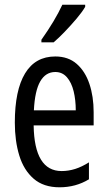

<svg xmlns="http://www.w3.org/2000/svg" viewBox="-20 -786 458 816"><path d="M215 -546Q270 -546 306 -514.5Q342 -483 360 -429.5Q378 -376 378 -309V-253H123Q126 -59 242 -59Q271 -59 299.5 -68Q328 -77 358 -96V-24Q302 10 233 10Q165 10 123 -26.5Q81 -63 62 -125Q43 -187 43 -265Q43 -402 86.5 -474Q130 -546 215 -546ZM215 -480Q174 -480 151 -440Q128 -400 124 -317H302Q302 -361 293 -398Q284 -435 264.5 -457.5Q245 -480 215 -480ZM342 -757Q330 -736 306 -707.5Q282 -679 255.5 -651.5Q229 -624 208 -606H156V-617Q214 -699 245 -766H342Z"/></svg>

Font: Noto Sans Lao UI ExtCond
Style: Regular
Weight: 400
Width: 2
Designer: Monotype Design Team
Foundry: Monotype Imaging Inc.
Version: Version 2.000; ttfautohint (v1.8.4.7-5d5b)